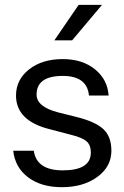

<svg xmlns="http://www.w3.org/2000/svg" viewBox="-20 -778 520 802"><path d="M46.9 -378.9Q46.9 -445.3 101.6 -488.3Q156.2 -531.2 242.2 -531.2Q324.2 -531.2 377 -488.3Q429.7 -445.3 433.6 -378.9H351.6Q343.8 -460.9 242.2 -460.9Q132.8 -460.9 132.8 -382.8Q132.8 -332 222.7 -308.6L300.8 -289.1Q378.9 -269.5 412.1 -238.3Q445.3 -207 445.3 -148.4Q445.3 -82 386.7 -39.1Q328.1 3.9 238.3 3.9Q152.3 3.9 97.7 -37.1Q43 -78.1 35.2 -148.4H121.1Q132.8 -66.4 242.2 -66.4Q359.4 -66.4 359.4 -140.6Q359.4 -171.9 341.8 -187.5Q324.2 -203.1 277.3 -214.8L187.5 -238.3Q46.9 -273.4 46.9 -378.9ZM207 -609.4 308.6 -757.8H406.2L281.2 -609.4Z"/></svg>

Font: 和音 by 宁静之雨，公众号njzyshare
Style: Regular
Weight: 400
Designer: Steve Matteson
Foundry: Ascender Corporation
Version: Version 6.00;June 8, 2018;FontCreator 11.0.0.2388 32-bit